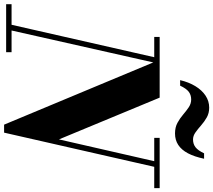

<svg xmlns="http://www.w3.org/2000/svg" viewBox="-110 -960 1042 938"><g transform="rotate(90 411.0 -491.0)"><path d="M551 10 234 -750H419L623 -258L735.5 -750H763L590 10ZM-37.5 0V-26.5H197V0ZM57 0 221.5 -723.5H122.5V-750H254L85 0ZM615.5 -723.5V-750H861V-723.5ZM594 -825Q564 -825 542 -837Q520 -849 502 -864.5Q484 -880 466.2 -892Q448.5 -904 428 -904Q406 -904 390.2 -892Q374.5 -880 360.5 -850H333.5Q343.5 -892.5 363 -924.5Q382.5 -956.5 409.2 -974.2Q436 -992 468 -992Q495 -992 516 -980Q537 -968 554.5 -952.5Q572 -937 588.8 -925Q605.5 -913 623.5 -913Q646 -913 661.8 -925.5Q677.5 -938 691 -967H717.5Q707.5 -919.5 690.8 -888Q674 -856.5 650 -840.8Q626 -825 594 -825Z"/></g></svg>

Font: Bodoni Moda 9pt
Style: Bold Italic
Weight: 700
Italic angle: -13°
Designer: Owen Earl
Foundry: indestructible type
Version: Version 2.004